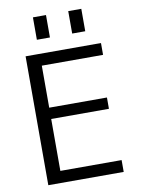

<svg xmlns="http://www.w3.org/2000/svg" viewBox="-100 -1004 787 1071"><g transform="rotate(-10 293.5 -468.5)"><path d="M363 -810V-937H437V-810ZM163 -810V-937H237V-810ZM165 -663V-425H492V-361H165V-67H512V0H85V-730H512V-663Z"/></g></svg>

Font: M PLUS 1p
Style: Regular
Weight: 400
Version: Version 1.062